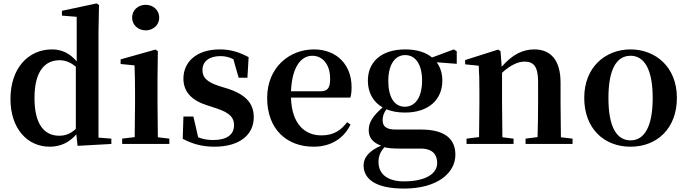

<svg xmlns="http://www.w3.org/2000/svg" viewBox="-20 -839 4005 1119"><path d="M422 -88C391 -59 361 -48 325 -48C242 -48 181 -109 181 -268C181 -432 248 -488 327 -488C358 -488 389 -478 422 -450ZM554 -37V-652L557 -810L543 -819L341 -776V-748L427 -741V-481C386 -530 338 -551 283 -551C146 -551 41 -443 41 -262C41 -90 139 16 270 16C334 16 385 -10 425 -56L432 11L629 0V-31Z M829 -662C872 -662 908 -693 908 -736C908 -781 872 -811 829 -811C786 -811 750 -781 750 -736C750 -693 786 -662 829 -662ZM900 -39C899 -96 898 -180 898 -235V-385L900 -541L886 -550L683 -493V-466L764 -458C766 -408 767 -370 767 -306V-235C767 -180 766 -97 765 -40L692 -31V0H967V-31Z M1259 -337C1182 -362 1160 -389 1160 -431C1160 -480 1198 -512 1264 -512C1293 -512 1316 -506 1340 -494L1371 -386H1422L1429 -506C1374 -535 1325 -551 1261 -551C1124 -551 1049 -477 1049 -381C1049 -300 1102 -252 1188 -225L1243 -207C1321 -181 1344 -153 1344 -109C1344 -54 1302 -23 1222 -23C1189 -23 1161 -28 1135 -39L1107 -160H1049L1045 -30C1102 0 1158 16 1230 16C1377 16 1459 -54 1459 -156C1459 -233 1416 -286 1311 -321Z M1676 -307C1682 -453 1737 -514 1800 -514C1861 -514 1904 -462 1904 -381C1904 -330 1893 -307 1847 -307ZM2022 -270C2027 -287 2029 -306 2029 -332C2029 -458 1946 -551 1809 -551C1669 -551 1537 -448 1537 -268C1537 -86 1651 16 1808 16C1907 16 1983 -31 2023 -113L2003 -127C1968 -80 1925 -50 1853 -50C1756 -50 1680 -117 1676 -270Z M2339 -217C2277 -217 2243 -275 2243 -367C2243 -460 2280 -518 2342 -518C2403 -518 2440 -461 2440 -370C2440 -276 2403 -217 2339 -217ZM2432 27C2504 27 2528 65 2528 111C2528 172 2463 218 2334 218C2243 218 2186 179 2186 105C2186 70 2197 46 2220 19C2245 25 2270 27 2316 27ZM2642 -540 2625 -551 2498 -504C2462 -534 2409 -551 2342 -551C2201 -551 2124 -477 2124 -369C2124 -300 2154 -245 2210 -213C2152 -162 2129 -126 2129 -80C2129 -34 2156 -7 2201 10C2131 40 2099 79 2099 125C2099 200 2163 260 2334 260C2531 260 2634 168 2634 63C2634 -27 2576 -84 2433 -84H2286C2230 -84 2210 -103 2210 -139C2210 -162 2217 -181 2232 -202C2262 -190 2298 -183 2340 -183C2480 -183 2558 -260 2558 -369C2558 -410 2547 -447 2525 -476L2642 -467Z M3249 -39C3248 -96 3247 -178 3247 -235V-357C3247 -491 3188 -551 3094 -551C3029 -551 2967 -523 2904 -450L2897 -541L2883 -550L2691 -489V-464L2770 -456C2773 -408 2774 -372 2774 -307V-235C2774 -180 2773 -97 2772 -40L2699 -31V0H2973V-31L2908 -39C2907 -96 2906 -180 2906 -235V-415C2955 -460 3000 -480 3037 -480C3091 -480 3116 -450 3116 -363V-235C3116 -178 3115 -96 3113 -40L3043 -31V0H3317V-31Z M3655 16C3808 16 3925 -89 3925 -269C3925 -449 3800 -551 3655 -551C3509 -551 3385 -448 3385 -269C3385 -90 3500 16 3655 16ZM3655 -21C3572 -21 3526 -102 3526 -268C3526 -433 3572 -514 3655 -514C3736 -514 3784 -433 3784 -268C3784 -102 3736 -21 3655 -21Z"/></svg>

Font: Noto Serif CJK JP
Style: Bold
Weight: 700
Designer: Ryoko NISHIZUKA 西塚涼子 (kana & ideographs); Frank Grießhammer (Latin, Greek & Cyrillic); Wenlong ZHANG 张文龙 (bopomofo); San
Foundry: Adobe Systems Incorporated
Version: Version 1.000;PS 1;hotconv 16.6.53;makeotf.lib2.5.65590